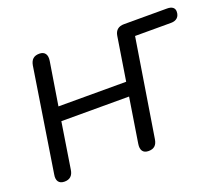

<svg xmlns="http://www.w3.org/2000/svg" viewBox="-118 -888 1243 1071"><g transform="rotate(-20 503.5 -352.5)"><path d="M95 7C127 7 145 -10 150 -43L193 -316H595L553 -51C547 -14 561 7 594 7C627 7 644 -10 649 -43L742 -622H956C988 -622 1007 -640 1007 -671C1007 -693 991 -705 962 -705H706C674 -705 654 -689 649 -657L608 -399H206L247 -654C253 -691 238 -712 206 -712C173 -712 156 -696 150 -663L54 -51C47 -14 62 7 95 7Z"/></g></svg>

Font: SN Pro Medium
Style: Italic
Weight: 400
Italic angle: -9°
Designer: Tobias Whetton
Foundry: Supernotes
Version: Version 1.001;Glyphs 3.2 (3249)